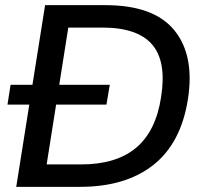

<svg xmlns="http://www.w3.org/2000/svg" viewBox="-20 -725 794 745"><path d="M43 0 155 -705H389Q577 -705 656.5 -607.5Q736 -510 709 -339Q682 -169 574.5 -84.5Q467 0 291 0ZM161 -87H294Q431 -87 508 -151.5Q585 -216 605 -348Q627 -486 570.5 -552Q514 -618 377 -618H245ZM9 -319 21 -396H406L393 -319Z"/></svg>

Font: Mulish SemiBold
Style: Italic
Weight: 600
Italic angle: -9°
Designer: Vernon Adams
Foundry: Vernon Adams
Version: Version 3.603; ttfautohint (v1.8.3)